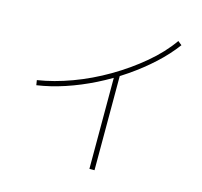

<svg xmlns="http://www.w3.org/2000/svg" viewBox="-113 -912 1106 1050"><g transform="rotate(15 440.0 -386.5)"><path d="M77.8 -380Q171.1 -394.4 270.6 -431.1Q370 -467.8 463.9 -522.8Q557.8 -577.8 637.8 -645Q717.8 -712.2 770 -786.7L792.2 -768.9Q747.8 -708.9 686.7 -652.8Q625.6 -596.7 552.8 -546.7Q480 -496.7 400 -456.7Q320 -416.7 239.4 -390Q158.9 -363.3 82.2 -352.2ZM481.1 14.4V-525.6H510V14.4Z"/></g></svg>

Font: Paperlogy 1 Thin
Style: Regular
Weight: 250
Designer: redesigned by Lee Juim, glyphs from Gmarket Sans & Montserrat
Foundry: PT&
Version: Version 1.001